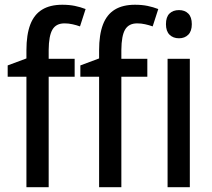

<svg xmlns="http://www.w3.org/2000/svg" viewBox="-20 -785 890 805"><path d="M293 -463.4H184.1V0H90.8V-463.4H12.2V-510.7L90.8 -540V-574.2Q90.8 -639.6 106.9 -681.9Q123 -724.1 156.5 -744.6Q189.9 -765.1 241.2 -765.1Q270 -765.1 293.7 -760.3Q317.4 -755.4 338.9 -747.1L315.4 -674.3Q300.3 -679.7 283.9 -683.3Q267.6 -687 250.5 -687Q215.3 -687 200 -661.1Q184.6 -635.3 184.1 -575.7V-538.6H293ZM597.7 -463.4H488.8V0H395.5V-463.4H316.9V-510.7L395.5 -540V-574.2Q395.5 -639.6 411.6 -681.9Q427.7 -724.1 461.2 -744.6Q494.6 -765.1 545.9 -765.1Q574.7 -765.1 598.4 -760.3Q622.1 -755.4 643.6 -747.1L620.1 -674.3Q605 -679.7 588.6 -683.3Q572.3 -687 555.2 -687Q520 -687 504.6 -661.1Q489.3 -635.3 488.8 -575.7V-538.6H597.7ZM775.9 -538.6V0H682.6V-538.6ZM730.5 -742.7Q754.9 -742.7 769.5 -728Q784.2 -713.4 784.2 -683.6Q784.2 -654.3 769.3 -639.4Q754.4 -624.5 730.5 -624.5Q706.1 -624.5 690.9 -639.4Q675.8 -654.3 675.8 -683.6Q675.8 -713.9 690.7 -728.3Q705.6 -742.7 730.5 -742.7Z"/></svg>

Font: Open Sans SemiCondensed Medium
Style: Regular
Weight: 500
Width: 4
Designer: Monotype Design Team
Foundry: Monotype Imaging Inc.
Version: Version 3.000